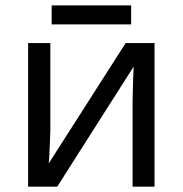

<svg xmlns="http://www.w3.org/2000/svg" viewBox="-20 -697 683 717"><path d="M168 -536.1V-209L164.1 -114.3L162.1 -86.9L449.2 -536.1H557.1V0H475.1V-315.9L476.6 -383.8L479 -448.2L193.8 0H85V-536.1ZM172.9 -676.8H469.7V-606H172.9Z"/></svg>

Font: NotoPenekeko
Style: Regular
Weight: 400
Designer: Monotype Design team
Foundry: Monotype Imaging Inc.
Version: Version 1.04